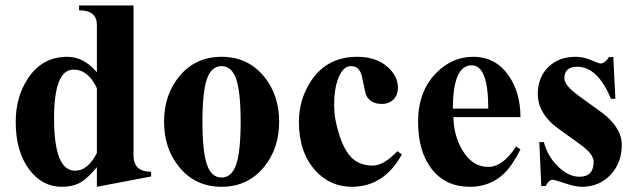

<svg xmlns="http://www.w3.org/2000/svg" viewBox="-20 -682 2374 716"><path d="M543.5 -23.9 341.3 14.6V-58.6Q307.1 -17.6 281.7 -2.4Q252.4 14.6 210.4 14.6Q138.2 14.6 89.8 -48.8Q38.6 -116.2 38.6 -227.1Q38.6 -320.8 84 -389.2Q137.2 -470.2 231 -470.2Q292 -470.2 341.3 -412.6V-588.9Q341.3 -643.6 274.9 -643.6V-661.6H478V-102.1Q478 -41.5 543.5 -41.5ZM341.3 -111.8V-353Q309.1 -422.4 253.9 -422.4Q181.6 -422.4 181.6 -240.7Q181.6 -45.4 259.8 -45.4Q308.1 -45.4 341.3 -111.8Z M1021 -228Q1021 -128.4 964.8 -59.6Q904.3 14.6 806.2 14.6Q708 14.6 647.9 -59.6Q591.8 -127.9 591.8 -228Q591.8 -327.6 647.9 -396.5Q708 -470.2 806.2 -470.2Q904.3 -470.2 964.8 -396.5Q1021 -327.6 1021 -228ZM877.4 -228Q877.4 -339.8 860.6 -387.7Q843.8 -435.5 806.2 -435.5Q768.6 -435.5 751.7 -387.7Q734.9 -339.8 734.9 -228Q734.9 -116.2 751.7 -68.1Q768.6 -20 806.2 -20Q843.8 -20 860.6 -68.1Q877.4 -116.2 877.4 -228Z M1478.5 -106Q1412.1 14.6 1292 14.6Q1211.4 14.6 1156.2 -45.9Q1094.7 -113.3 1094.7 -228Q1094.7 -311.5 1140.1 -380.4Q1199.7 -470.2 1312 -470.2Q1383.8 -470.2 1426.8 -431.2Q1463.9 -397.5 1463.9 -355Q1463.9 -327.1 1447 -310.8Q1430.2 -294.4 1404.3 -294.4Q1358.4 -294.4 1343.8 -331.1Q1336.4 -364.7 1329.1 -398.9Q1320.3 -435.5 1289.1 -435.5Q1259.3 -435.5 1241.7 -390.6Q1226.1 -350.6 1226.1 -293.5Q1226.1 -257.8 1232.4 -228Q1252.4 -135.3 1288.6 -96.7Q1319.3 -64.5 1369.6 -64.5Q1411.1 -64.5 1461.9 -118.2Z M1920.9 -125Q1890.6 -64.5 1859.9 -35.2Q1808.1 14.6 1732.4 14.6Q1642.1 14.6 1590.6 -50.8Q1539.1 -116.2 1539.1 -228Q1539.1 -340.8 1606.4 -409.7Q1666 -470.2 1744.6 -470.2Q1829.6 -470.2 1878.4 -397.9Q1920.9 -335 1920.9 -245.1H1670.9Q1671.9 -178.2 1703.1 -124Q1740.2 -59.6 1800.8 -59.6Q1855.5 -59.6 1904.3 -135.7ZM1800.8 -276.9Q1800.8 -438.5 1739.3 -438.5Q1668.9 -438.5 1668.9 -276.9Z M2298.8 -142.6Q2298.8 -74.2 2256.6 -29.8Q2214.4 14.6 2149.9 14.6Q2125.5 14.6 2086.9 1.5Q2048.3 -11.7 2041 -11.7Q2026.9 -11.7 2015.1 11.7H1998.5L1991.2 -151.9H2008.3Q2021 -101.1 2060.1 -62Q2099.1 -22.9 2141.1 -22.9Q2193.8 -22.9 2193.8 -79.1Q2193.8 -108.4 2139.6 -146.5Q2050.8 -209.5 2039.6 -220.2Q1985.4 -271 1985.4 -330.1Q1985.4 -394.5 2025.9 -433.1Q2064.9 -470.2 2126.5 -470.2Q2155.8 -470.2 2184.3 -457.8Q2212.9 -445.3 2219.2 -445.3Q2235.8 -445.3 2251 -469.2H2267.1L2274.9 -313.5H2258.3Q2209 -433.1 2132.3 -433.1Q2084.5 -433.1 2084.5 -389.6Q2084.5 -363.3 2140.1 -323.2Q2231.4 -258.3 2243.2 -247.1Q2298.8 -196.3 2298.8 -142.6Z"/></svg>

Font: Dai Banna SIL Light
Style: Bold
Weight: 700
Designer: Victor Gaultney
Foundry: SIL International
Version: Version 2.001